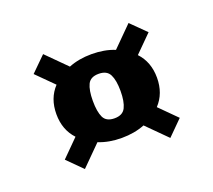

<svg xmlns="http://www.w3.org/2000/svg" viewBox="-62 -436 478 430"><g transform="rotate(-20 177.0 -221.0)"><path d="M144 -221.2Q144 -195.3 150.6 -181.6Q157.2 -168 176.8 -168Q196.3 -168 203.1 -181.9Q210 -195.8 210 -221.2Q210 -246.6 203.1 -260.3Q196.3 -273.9 176.8 -273.9Q157.2 -273.9 150.6 -260.3Q144 -246.6 144 -221.2ZM80.1 -159.2Q57.1 -183.6 57.1 -221.2Q57.1 -258.8 80.1 -283.2L40 -323.2L75.2 -357.9L122.1 -311Q146.5 -320.8 176.8 -320.8Q207.5 -320.8 231.9 -311L278.8 -357.9L314 -323.2L273.9 -283.2Q296.9 -258.8 296.9 -221.2Q296.9 -183.6 273.9 -159.2L314 -119.1L278.8 -84L231.9 -130.9Q207.5 -121.1 176.8 -121.1Q146.5 -121.1 122.1 -130.9L75.2 -84L40 -119.1Z"/></g></svg>

Font: Pfennig
Style: Bold
Weight: 700
Version: Version 20120410 ; ttfautohint (v0.8)